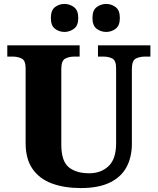

<svg xmlns="http://www.w3.org/2000/svg" viewBox="-20 -944 799 974"><path d="M390 10Q307 10 244 -13Q181 -36 145.5 -86.5Q110 -137 110 -218V-598Q110 -637 90 -647Q70 -657 43 -657H17V-714H384V-657H358Q330 -657 310.5 -646.5Q291 -636 291 -594V-210Q291 -127 328.5 -96Q366 -65 433 -65Q492 -65 530.5 -101Q569 -137 569 -217V-598Q569 -637 550 -647Q531 -657 503 -657H477V-714H743V-657H717Q688 -657 668.5 -646.5Q649 -636 649 -594V-215Q649 -148 622.5 -97.5Q596 -47 538.5 -18.5Q481 10 390 10ZM519 -782Q492 -782 470.5 -798Q449 -814 449 -853Q449 -892 470.5 -908Q492 -924 519 -924Q545 -924 566.5 -908Q588 -892 588 -853Q588 -814 566.5 -798Q545 -782 519 -782ZM307 -782Q280 -782 259 -798Q238 -814 238 -853Q238 -892 259 -908Q280 -924 307 -924Q333 -924 355 -908Q377 -892 377 -853Q377 -814 355 -798Q333 -782 307 -782Z"/></svg>

Font: Noto Serif Lao ExtraBold
Style: Regular
Weight: 800
Designer: Monotype Design Team
Foundry: Monotype Imaging Inc.
Version: Version 2.003; ttfautohint (v1.8.4.7-5d5b)